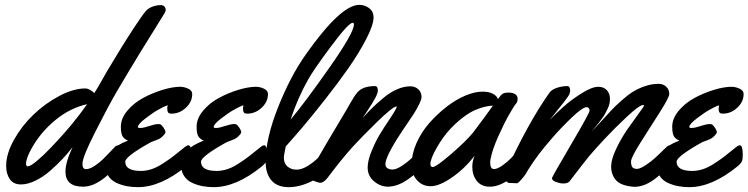

<svg xmlns="http://www.w3.org/2000/svg" viewBox="-20 -753 3087 792"><path d="M663.6 -710.9Q663.6 -708 659.2 -699.2Q644.5 -675.3 610.4 -620.4Q576.2 -565.4 557.1 -534.4Q538.1 -503.4 510.5 -457.5Q482.9 -411.6 460.4 -373Q424.8 -311.5 372.6 -208.3Q320.3 -105 320.3 -79.1V-75.2Q320.3 -55.2 335 -55.2Q349.6 -55.2 370.4 -68.8Q391.1 -82.5 406.7 -98.1Q422.4 -113.8 438.2 -130.6Q454.1 -147.5 455.6 -148.9Q460.9 -153.3 466.3 -153.3Q474.6 -153.3 477.1 -142.8Q479.5 -132.3 479.5 -109.9Q479.5 -94.7 476.6 -88.9Q462.4 -61.5 414.3 -22.2Q366.2 17.1 323.2 17.1Q250 17.1 250 -44.9Q250 -83.5 279.3 -146Q259.8 -120.6 237.5 -96.9Q215.3 -73.2 186.5 -48.1Q157.7 -22.9 126 -7.6Q94.2 7.8 66.4 7.8Q35.2 7.8 20.3 -14.2Q5.4 -36.1 5.4 -68.8Q5.4 -118.7 37.6 -176.3Q69.8 -233.9 117.9 -280Q166 -326.2 224.6 -357.2Q283.2 -388.2 332.5 -388.2Q348.1 -388.2 369.1 -369.1Q380.4 -386.7 398.7 -418.9Q417 -451.2 421.4 -459Q481.9 -561 531.2 -636.2Q566.9 -690.4 579.6 -705.1Q589.4 -717.8 607.2 -724.9Q625 -731.9 643.6 -731.9Q652.8 -731.9 658.2 -726.1Q663.6 -720.2 663.6 -710.9ZM339.4 -323.2Q269 -307.6 208.5 -257.8Q147.9 -208 110.4 -141.1Q87.4 -99.1 87.4 -78.1Q87.4 -66.9 94.2 -66.9Q105.5 -66.9 131.8 -88.9Q158.2 -110.8 188.2 -142.3Q218.3 -173.8 239.5 -197.8Q260.7 -221.7 272.5 -235.8Q311 -282.7 339.4 -323.2Z M772.9 -365.2Q772.9 -333 746.8 -308.6Q720.7 -284.2 687.5 -284.2Q676.8 -284.2 673.3 -289.3Q669.9 -294.4 669.9 -306.2Q669.9 -311 671.9 -318.8Q654.3 -313 631.8 -299.8Q611.3 -288.6 580.1 -264.6Q548.8 -240.7 548.8 -229Q548.8 -225.1 558.6 -225.1Q571.8 -225.1 595.7 -233.2Q619.6 -241.2 631.8 -241.2Q638.7 -241.2 641.6 -240.2Q647.9 -236.8 655.3 -225.3Q662.6 -213.9 662.6 -208Q662.6 -200.7 645.5 -186Q637.2 -179.2 621.1 -173.6Q605 -168 599.6 -165Q496.6 -107.4 496.6 -85.9Q496.6 -47.9 561.5 -47.9Q581.5 -47.9 602.8 -54.4Q624 -61 645 -74.2Q666 -87.4 680.9 -98.1Q695.8 -108.9 716.8 -126Q737.8 -143.1 745.6 -148.9Q752.9 -153.8 756.8 -153.8Q769.5 -153.8 769.5 -115.2Q769.5 -97.2 766.6 -88.9Q762.7 -79.1 746.6 -65.9Q642.1 19 548.8 19Q524.9 19 502.9 14.9Q481 10.7 460.2 1.2Q439.5 -8.3 427 -26.9Q414.6 -45.4 414.6 -70.8Q414.6 -138.2 507.8 -172.9Q489.3 -181.2 483.9 -194.1Q478.5 -207 478.5 -230Q478.5 -264.2 505.1 -296.1Q531.7 -328.1 570.3 -348.9Q608.9 -369.6 650.4 -382.3Q691.9 -395 723.6 -395Q739.7 -395 756.3 -387.2Q772.9 -379.4 772.9 -365.2Z M1085.4 -365.2Q1085.4 -333 1059.3 -308.6Q1033.2 -284.2 1000 -284.2Q989.3 -284.2 985.8 -289.3Q982.4 -294.4 982.4 -306.2Q982.4 -311 984.4 -318.8Q966.8 -313 944.3 -299.8Q923.8 -288.6 892.6 -264.6Q861.3 -240.7 861.3 -229Q861.3 -225.1 871.1 -225.1Q884.3 -225.1 908.2 -233.2Q932.1 -241.2 944.3 -241.2Q951.2 -241.2 954.1 -240.2Q960.4 -236.8 967.8 -225.3Q975.1 -213.9 975.1 -208Q975.1 -200.7 958 -186Q949.7 -179.2 933.6 -173.6Q917.5 -168 912.1 -165Q809.1 -107.4 809.1 -85.9Q809.1 -47.9 874 -47.9Q894 -47.9 915.3 -54.4Q936.5 -61 957.5 -74.2Q978.5 -87.4 993.4 -98.1Q1008.3 -108.9 1029.3 -126Q1050.3 -143.1 1058.1 -148.9Q1065.4 -153.8 1069.3 -153.8Q1082 -153.8 1082 -115.2Q1082 -97.2 1079.1 -88.9Q1075.2 -79.1 1059.1 -65.9Q954.6 19 861.3 19Q837.4 19 815.4 14.9Q793.5 10.7 772.7 1.2Q752 -8.3 739.5 -26.9Q727.1 -45.4 727.1 -70.8Q727.1 -138.2 820.3 -172.9Q801.8 -181.2 796.4 -194.1Q791 -207 791 -230Q791 -264.2 817.6 -296.1Q844.2 -328.1 882.8 -348.9Q921.4 -369.6 962.9 -382.3Q1004.4 -395 1036.1 -395Q1052.2 -395 1068.8 -387.2Q1085.4 -379.4 1085.4 -365.2Z M1521 -682.1Q1521 -650.4 1490.7 -592Q1460.4 -533.7 1418 -472.9Q1375.5 -412.1 1321.8 -343.8Q1268.1 -275.4 1229 -229.5Q1189.9 -183.6 1158.7 -148.9Q1158.2 -143.1 1154.5 -127.2Q1150.9 -111.3 1150.9 -102.1Q1150.9 -79.1 1165.8 -66.2Q1180.7 -53.2 1203.6 -53.2Q1224.6 -53.2 1249.8 -68.8Q1274.9 -84.5 1293.5 -103.5Q1312 -122.6 1329.3 -138.2Q1346.7 -153.8 1353 -153.8Q1365.7 -153.8 1365.7 -118.2V-108.4Q1365.7 -98.1 1361.8 -88.9Q1357.9 -79.6 1354.7 -75.7Q1351.6 -71.8 1342.8 -62Q1312.5 -27.8 1263.9 -4.4Q1215.3 19 1170.9 19Q1123.5 19 1099.6 -9Q1075.7 -37.1 1075.7 -85.9Q1075.7 -181.2 1126.7 -309.8Q1177.7 -438.5 1241.7 -528.8Q1385.7 -732.9 1461.9 -732.9Q1485.4 -732.9 1503.2 -719Q1521 -705.1 1521 -682.1ZM1439.9 -651.9Q1439.9 -659.2 1435.1 -659.2Q1418 -659.2 1345.2 -561.5Q1272.5 -463.9 1251 -424.8Q1207.5 -347.7 1178.7 -259.8Q1236.3 -328.1 1338.1 -472.9Q1439.9 -617.7 1439.9 -651.9Z M1751.5 -109.9Q1751.5 -80.6 1728.5 -66.9Q1709.5 -49.8 1697 -39.3Q1684.6 -28.8 1663.1 -13.4Q1641.6 2 1620.4 9.5Q1599.1 17.1 1578.6 17.1Q1547.4 16.1 1522 -5.9Q1496.6 -27.8 1496.6 -62Q1496.6 -90.8 1513.2 -130.9Q1529.8 -170.9 1547.1 -199.5Q1564.5 -228 1590.8 -267.1Q1615.2 -303.7 1616.7 -313L1615.7 -314Q1599.6 -312.5 1535.9 -250.5Q1472.2 -188.5 1433.6 -146Q1389.2 -96.7 1331.5 -20Q1315.4 1 1300.8 1Q1294.9 1 1277.6 -5.6Q1260.3 -12.2 1255.9 -16.1Q1252.4 -18.1 1252.4 -23.9Q1252.4 -29.8 1255.9 -38.3Q1259.3 -46.9 1262.5 -52.5Q1265.6 -58.1 1272.9 -69.8Q1280.3 -81.5 1281.7 -84Q1323.7 -157.2 1409.7 -300.8Q1413.6 -307.6 1422.4 -323Q1431.2 -338.4 1438 -349.4Q1444.8 -360.4 1452.6 -370.1Q1474.6 -397.9 1526.9 -397.9Q1538.6 -397.9 1538.6 -378.9Q1538.6 -368.7 1527.6 -348.1Q1516.6 -327.6 1496.1 -296.9L1475.6 -266.1Q1498.5 -291.5 1516.8 -309.3Q1535.2 -327.1 1562.5 -349.9Q1589.8 -372.6 1618.2 -384.8Q1646.5 -397 1672.9 -397Q1691.9 -397 1705.3 -384.8Q1718.8 -372.6 1718.8 -353Q1718.8 -342.8 1708.5 -322Q1698.2 -301.3 1687.7 -284.9Q1677.2 -268.6 1660.2 -243.7Q1643.1 -218.8 1640.6 -214.8Q1640.1 -214.4 1634 -204.8Q1627.9 -195.3 1625 -190.9Q1622.1 -186.5 1615.2 -175.5Q1608.4 -164.6 1604.2 -157.2Q1600.1 -149.9 1594 -139.2Q1587.9 -128.4 1584.2 -120.6Q1580.6 -112.8 1576.9 -103.8Q1573.2 -94.7 1571.5 -87.6Q1569.8 -80.6 1569.8 -75.2Q1569.8 -64.5 1578.4 -59.1Q1586.9 -53.7 1599.1 -53.7Q1614.7 -53.7 1638.4 -69.3Q1662.1 -85 1681.2 -103.8Q1700.2 -122.6 1717.3 -138.2Q1734.4 -153.8 1738.8 -153.8Q1751.5 -153.8 1751.5 -109.9Z M2154.3 -144Q2157.2 -125 2157.2 -109.9Q2157.2 -94.7 2154.3 -88.9Q2140.1 -61 2092 -22Q2043.9 17.1 2001 17.1Q1965.3 17.1 1946.8 -6.8Q1928.2 -30.8 1928.2 -64.5Q1928.2 -88.9 1938 -110.8Q1897.5 -58.1 1845 -21.5Q1792.5 15.1 1756.3 15.1Q1726.1 15.1 1705.1 -4.6Q1684.1 -24.4 1680.2 -51.8Q1678.2 -63 1678.2 -76.2Q1678.2 -118.2 1698 -162.8Q1717.8 -207.5 1750 -244.4Q1782.2 -281.2 1820.6 -311.3Q1858.9 -341.3 1898.4 -358.2Q1938 -375 1970.2 -375Q1996.6 -375 2013.2 -366.2Q2029.8 -357.4 2034.2 -344.2Q2045.9 -361.8 2054 -366.5Q2062 -371.1 2078.1 -371.1Q2094.7 -371.1 2105 -364.7Q2115.2 -358.4 2115.2 -345.7Q2115.2 -332 2108.4 -325.2Q2102.5 -319.3 2081.8 -283.4Q2061 -247.6 2035.9 -191.7Q2010.7 -135.7 2003.4 -96.2Q2002 -91.3 2002 -82.5Q2002 -55.7 2017.6 -55.7Q2031.2 -55.7 2051.3 -69.6Q2071.3 -83.5 2086.9 -99.4Q2102.5 -115.2 2117.4 -131.8Q2132.3 -148.4 2133.3 -148.9Q2138.2 -153.3 2144 -153.3Q2153.3 -153.3 2154.3 -144ZM2013.2 -316.9Q1998.5 -316.9 1982.2 -313.2Q1965.8 -309.6 1943.4 -300.5Q1920.9 -291.5 1894 -271.7Q1867.2 -252 1840.3 -224.1Q1808.6 -190.9 1782 -144.5Q1755.4 -98.1 1755.4 -76.2Q1755.4 -64 1765.1 -64Q1778.8 -64 1841.3 -117.9Q1903.8 -171.9 1932.1 -207Q1944.8 -223.1 1975.1 -264.6Q2005.4 -306.2 2013.2 -316.9Z M2752.9 -144Q2755.9 -125 2755.9 -109.9Q2755.9 -94.7 2752.9 -88.9Q2738.8 -61.5 2690.4 -22Q2642.1 17.6 2597.7 17.6Q2592.3 17.6 2589.8 17.1Q2539.6 12.2 2520.3 -10.5Q2501 -33.2 2501 -66.9Q2501 -95.7 2522.2 -140.1Q2543.5 -184.6 2568.8 -220.7Q2594.2 -256.8 2615.5 -285.9Q2636.7 -314.9 2636.7 -316.9Q2636.7 -319.8 2632.8 -319.8Q2617.7 -319.8 2565.4 -271Q2513.2 -222.2 2472.2 -178Q2431.2 -133.8 2411.1 -109.9Q2394 -89.4 2330.1 -5.9Q2322.8 3.9 2303.7 3.9Q2291 3.9 2273.9 -2.2Q2256.8 -8.3 2256.8 -18.1Q2256.8 -22.9 2334.5 -155Q2412.1 -287.1 2412.1 -296.9Q2412.1 -302.7 2408.7 -306.9Q2405.3 -311 2399.9 -311Q2383.3 -311 2338.4 -268.1Q2293.5 -225.1 2257.8 -183.8Q2222.2 -142.6 2206.1 -121.1Q2171.4 -75.2 2147 -33.2Q2142.6 -26.4 2129.9 -11.7Q2117.2 2.9 2112.8 2.9Q2108.9 2.9 2100.8 2.4Q2092.8 2 2088.9 2H2080.1Q2076.7 1 2073.7 -1Q2070.8 -2.9 2067.4 -5.6Q2064 -8.3 2062 -9.8Q2058.1 -12.2 2058.1 -18.1Q2058.1 -22.5 2062 -35.2Q2157.2 -244.6 2246.1 -370.1Q2255.9 -383.8 2277.6 -390.9Q2299.3 -397.9 2319.8 -397.9Q2332 -397.9 2332 -378.9Q2332 -373.5 2328.1 -362.8Q2324.2 -355.5 2308.6 -335Q2293 -314.5 2271.5 -288.1Q2250 -261.7 2247.1 -257.8Q2272.5 -284.2 2304.4 -312.7Q2336.4 -341.3 2379.2 -368.2Q2421.9 -395 2447.8 -395Q2470.2 -395 2483.2 -381.1Q2496.1 -367.2 2496.1 -345.2Q2496.1 -335.4 2493.9 -325Q2491.7 -314.5 2485.8 -303Q2480 -291.5 2475.8 -283.4Q2471.7 -275.4 2461.9 -262.5Q2452.1 -249.5 2448.5 -244.6Q2444.8 -239.7 2433.3 -226.1Q2421.9 -212.4 2420.9 -210.9Q2434.6 -224.6 2459 -251.5Q2483.4 -278.3 2500.2 -296.4Q2517.1 -314.5 2542.5 -337.2Q2567.9 -359.9 2589.8 -373.8Q2611.8 -387.7 2640.1 -397.5Q2668.5 -407.2 2696.8 -407.2Q2715.3 -407.2 2728 -395.5Q2740.7 -383.8 2740.7 -365.2Q2740.7 -351.1 2701.2 -289.3Q2661.6 -227.5 2622.3 -165.3Q2583 -103 2583 -86.9Q2583 -80.6 2583.5 -77.1Q2584 -73.7 2585.9 -67.9Q2587.9 -62 2593.8 -59.1Q2599.6 -56.2 2608.9 -56.2Q2623 -58.1 2644.3 -72.3Q2665.5 -86.4 2681.9 -101.3Q2698.2 -116.2 2714.8 -132.3Q2731.4 -148.4 2731.9 -148.9Q2736.8 -153.3 2742.7 -153.3Q2752 -153.3 2752.9 -144Z M3047.4 -365.2Q3047.4 -333 3021.2 -308.6Q2995.1 -284.2 2961.9 -284.2Q2951.2 -284.2 2947.8 -289.3Q2944.3 -294.4 2944.3 -306.2Q2944.3 -311 2946.3 -318.8Q2928.7 -313 2906.2 -299.8Q2885.7 -288.6 2854.5 -264.6Q2823.2 -240.7 2823.2 -229Q2823.2 -225.1 2833 -225.1Q2846.2 -225.1 2870.1 -233.2Q2894 -241.2 2906.2 -241.2Q2913.1 -241.2 2916 -240.2Q2922.4 -236.8 2929.7 -225.3Q2937 -213.9 2937 -208Q2937 -200.7 2919.9 -186Q2911.6 -179.2 2895.5 -173.6Q2879.4 -168 2874 -165Q2771 -107.4 2771 -85.9Q2771 -47.9 2835.9 -47.9Q2856 -47.9 2877.2 -54.4Q2898.4 -61 2919.4 -74.2Q2940.4 -87.4 2955.3 -98.1Q2970.2 -108.9 2991.2 -126Q3012.2 -143.1 3020 -148.9Q3027.3 -153.8 3031.2 -153.8Q3043.9 -153.8 3043.9 -115.2Q3043.9 -97.2 3041 -88.9Q3037.1 -79.1 3021 -65.9Q2916.5 19 2823.2 19Q2799.3 19 2777.3 14.9Q2755.4 10.7 2734.6 1.2Q2713.9 -8.3 2701.4 -26.9Q2689 -45.4 2689 -70.8Q2689 -138.2 2782.2 -172.9Q2763.7 -181.2 2758.3 -194.1Q2752.9 -207 2752.9 -230Q2752.9 -264.2 2779.5 -296.1Q2806.2 -328.1 2844.7 -348.9Q2883.3 -369.6 2924.8 -382.3Q2966.3 -395 2998 -395Q3014.2 -395 3030.8 -387.2Q3047.4 -379.4 3047.4 -365.2Z"/></svg>

Font: Yellowtail
Style: Regular
Weight: 400
Designer: Astigmatic (AOETI)
Foundry: Astigmatic (AOETI)
Version: Version 1.000